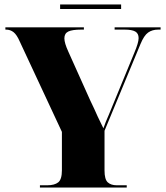

<svg xmlns="http://www.w3.org/2000/svg" viewBox="-20 -836 738 856"><path d="M158 0V-10H191Q223 -10 239.5 -23Q256 -36 256 -77V-248L68 -651Q55 -681 40.5 -692.5Q26 -704 7 -704H4V-714H354V-704H342Q302 -704 284.5 -695.5Q267 -687 267 -665Q267 -644 285 -605L382 -389Q393 -367 400 -351Q407 -335 416 -315.5Q425 -296 441 -264Q446 -278 452 -293.5Q458 -309 465 -324L579 -601Q598 -646 598 -666Q598 -687 583 -695.5Q568 -704 536 -704H491V-714H696V-704H685Q659 -704 640.5 -691Q622 -678 606 -639L446 -253V-76Q446 -36 460.5 -23Q475 -10 500 -10H545V0ZM248 -796V-816H520V-796Z"/></svg>

Font: Noto Serif Display SemiCondensed Black
Style: Regular
Weight: 900
Width: 4
Designer: Monotype Design Team
Foundry: Monotype Imaging Inc.
Version: Version 2.009